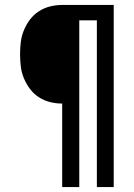

<svg xmlns="http://www.w3.org/2000/svg" viewBox="-20 -755 540 775"><path d="M231 0V-337Q206 -337 182 -343Q158 -349 137 -362.5Q116 -376 101 -396Q86 -416 76.5 -439Q67 -462 64 -486.5Q61 -511 61 -536Q61 -561 64 -585.5Q67 -610 76.5 -633Q86 -656 101 -676Q116 -696 137 -709.5Q158 -723 182 -729Q206 -735 231 -735H439V0H371V-673H300V0Z"/></svg>

Font: Iosevka Term Curly
Style: Regular
Weight: 400
Designer: Belleve Invis
Foundry: Belleve Invis
Version: Version 32.3.0